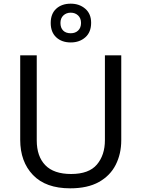

<svg xmlns="http://www.w3.org/2000/svg" viewBox="-20 -1015 771 1045"><path d="M640 -252Q640 -178 610 -118.5Q580 -59 518.5 -24.5Q457 10 362 10Q229 10 159.5 -62.5Q90 -135 90 -254V-714H180V-251Q180 -164 226.5 -116Q273 -68 367 -68Q464 -68 507.5 -119.5Q551 -171 551 -252V-714H640ZM365 -784Q316 -784 286 -812Q256 -840 256 -890Q256 -940 286 -967.5Q316 -995 365 -995Q412 -995 444 -967.5Q476 -940 476 -891Q476 -840 444.5 -812Q413 -784 365 -784ZM365 -834Q390 -834 405.5 -849Q421 -864 421 -890Q421 -916 405 -931Q389 -946 365 -946Q341 -946 325 -931Q309 -916 309 -890Q309 -864 323.5 -849Q338 -834 365 -834Z"/></svg>

Font: Noto Sans Mende Kikakui
Style: Regular
Weight: 400
Designer: Monotype Design Team
Foundry: Monotype Imaging Inc.
Version: Version 2.003; ttfautohint (v1.8.4.7-5d5b)